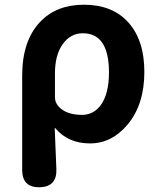

<svg xmlns="http://www.w3.org/2000/svg" viewBox="-20 -594 679 814"><path d="M148 200Q74 201 74 126V-273Q74 -421 150 -501Q219 -574 336 -574Q457 -574 524.5 -498.5Q592 -423 592 -289Q592 -151 521 -66Q454 14 361.5 14Q269 14 215 -50Q212 -54 212 -49L219 123Q222 198 148 200ZM328 -107Q378 -107 409 -151Q442 -199 442 -287Q442 -453 331 -453Q279 -453 246 -407Q213 -361 213 -283V-182Q213 -160 228 -143Q260 -107 328 -107Z"/></svg>

Font: Resource Han Rounded KR
Style: Bold
Weight: 700
Designer: Cyano Hao (round all glyphs); Ryoko NISHIZUKA 西塚涼子 (kana, bopomofo & ideographs); Paul D. Hunt (Latin, Greek & Cyrillic)
Foundry: Cyano Hao
Version: 0.990